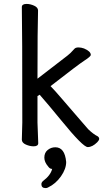

<svg xmlns="http://www.w3.org/2000/svg" viewBox="-20 -733 540 983"><path d="M429.2 20Q404.8 20 293.9 -116.2Q220.2 -206.1 183.1 -248L171.9 -241.2V-106L175.8 0Q175.8 16.1 151.9 16.1Q132.8 16.1 112.3 7.1Q91.8 -2 91.8 -18.1L94.2 -106Q94.2 -589.8 91.8 -696.8Q91.8 -712.9 116.2 -712.9Q134.8 -712.9 154.8 -703.9Q174.8 -694.8 174.8 -679.2Q171.9 -589.8 171.9 -330.1L325.2 -448.2Q338.9 -458 359.9 -481.9Q366.2 -490.2 381.8 -490.2Q395 -490.2 410.2 -484.9Q444.8 -470.2 444.8 -452.1Q444.8 -443.8 412.8 -423.3Q380.9 -402.8 238.8 -292Q262.2 -268.1 297.1 -227.1Q332 -186 367.9 -145Q403.8 -104 431.2 -71.8Q458 -45.9 480 -35.2Q487.8 -29.8 487.8 -22Q487.8 -15.1 478 -4.9Q453.1 20 429.2 20ZM213.9 230Q191.9 230 191.9 210Q191.9 201.2 200.2 193.8Q238.8 165 247.1 131.8Q234.9 131.8 227.1 120.1Q207 97.2 207 74.2Q207 48.8 224.1 34.9Q241.2 21 263.2 21Q312 21 318.8 96.2Q318.8 131.8 292 169.9Q265.1 208 227.1 226.1Q221.2 230 213.9 230Z"/></svg>

Font: LXGW WenKai Mono GB Screen
Style: Regular
Weight: 400
Monospace: yes
Designer: LXGW / Fontworks Inc.
Foundry: LXGW / Fontworks Inc.
Version: Version 1.510;January 18,2025